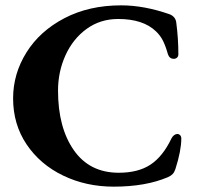

<svg xmlns="http://www.w3.org/2000/svg" viewBox="-20 -684 749 718"><path d="M29 -316Q29 -408 79 -488Q129 -568 221 -616Q313 -664 433 -664Q520 -664 616 -630Q636 -621 639 -601Q647 -541 647 -481Q647 -473 642 -468.5Q637 -464 630 -464Q614 -464 608 -481Q600 -510 590 -530.5Q580 -551 563 -567Q515 -613 422 -613Q355 -613 304 -576Q253 -539 225 -477.5Q197 -416 197 -345Q197 -207 256 -122.5Q315 -38 424 -38Q497 -38 543 -68.5Q589 -99 621 -166Q625 -174 631 -178.5Q637 -183 643 -183Q649 -183 653.5 -178.5Q658 -174 658 -166Q658 -121 636 -52Q632 -40 626 -33.5Q620 -27 609 -22Q526 14 405 14Q302 14 216 -27.5Q130 -69 79.5 -144Q29 -219 29 -316Z"/></svg>

Font: EB Garamond
Style: Bold
Weight: 700
Designer: Georg Duffner and Octavio Pardo
Foundry: Georg Duffner
Version: Version 1.000; ttfautohint (v1.6)